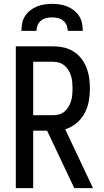

<svg xmlns="http://www.w3.org/2000/svg" viewBox="-20 -975 540 995"><path d="M462 0H365L224 -298H152V0H62V-735H256Q283 -735 310 -729Q337 -723 360.5 -708.5Q384 -694 401 -672Q418 -650 428 -624.5Q438 -599 442 -571.5Q446 -544 446 -516Q446 -483 440 -450Q434 -417 418 -387.5Q402 -358 376 -336.5Q350 -315 318 -305ZM256 -378Q272 -378 287.5 -382.5Q303 -387 315 -397.5Q327 -408 335.5 -422.5Q344 -437 348.5 -452.5Q353 -468 354.5 -484Q356 -500 356 -516Q356 -532 354.5 -548.5Q353 -565 348.5 -580.5Q344 -596 335.5 -610Q327 -624 315 -634.5Q303 -645 287.5 -650Q272 -655 256 -655H152V-378ZM91 -815Q91 -835 95 -855Q99 -875 110 -892Q121 -909 137 -921.5Q153 -934 171.5 -941.5Q190 -949 210 -952Q230 -955 250 -955Q270 -955 290 -952Q310 -949 328.5 -941.5Q347 -934 363 -921.5Q379 -909 390 -892Q401 -875 405 -855Q409 -835 409 -815H331Q331 -830 325 -844.5Q319 -859 307 -868.5Q295 -878 280 -881.5Q265 -885 250 -885Q235 -885 220 -881.5Q205 -878 193 -868.5Q181 -859 175 -844.5Q169 -830 169 -815Z"/></svg>

Font: Iosevka Fixed Medium
Style: Regular
Weight: 500
Monospace: yes
Designer: Belleve Invis
Foundry: Belleve Invis
Version: Version 32.3.0